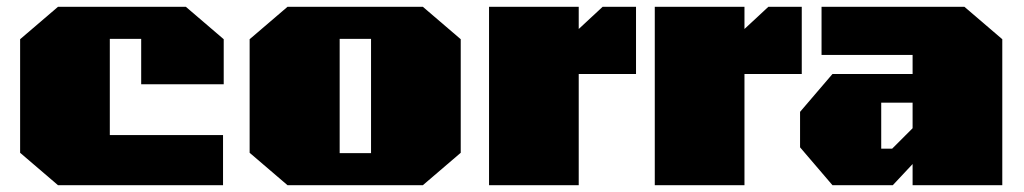

<svg xmlns="http://www.w3.org/2000/svg" viewBox="-20 -543 3003 563"><path d="M150 0 39 -95V-428L150 -523H525L636 -428V-296H394V-429H302V-147H634V0Z M823 0 712 -95V-428L823 -523H1220L1331 -428V-95L1220 0ZM976 -94H1068V-429H976Z M1414 0V-523H1677V-458L1747 -523H1845V-326H1677V0Z M1900 0V-523H2163V-458L2233 -523H2331V-326H2163V0Z M2421 0 2326 -111V-215L2421 -326H2656V-382H2389V-523H2808L2919 -428V0H2656V-62L2598 0ZM2564 -107H2596L2656 -167V-242H2564Z"/></svg>

Font: Tomorrow ExtraBold
Style: Regular
Weight: 800
Designer: Tony de Marco, Monica Rizzolli
Foundry: Just in Type
Version: Version 2.002